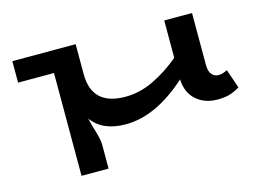

<svg xmlns="http://www.w3.org/2000/svg" viewBox="-93 -641 1398 1028"><g transform="rotate(-15 606.0 -126.5)"><path d="M1176 -22Q1150 -6 1122 3Q1094 12 1052 12Q982 12 935.5 -28.5Q889 -69 885 -144Q711 13 543 13Q415 13 356 -69Q365 -28 375 2Q382 25 387 47Q392 69 392 85V218H242V-352H43V-471H394V-305Q394 -130 580 -130Q660 -130 737.5 -167.5Q815 -205 885 -264V-471H1039V-184Q1039 -147 1054 -130Q1069 -113 1091 -113Q1112 -113 1140 -127Z"/></g></svg>

Font: BioRhyme Expanded ExtraBold
Style: Regular
Weight: 800
Width: 7
Designer: Aoife Mooney
Foundry: Aoife Mooney Type
Version: Version 1.000